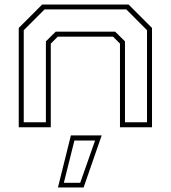

<svg xmlns="http://www.w3.org/2000/svg" viewBox="-20 -560 752 845"><path d="M62.5 0V-437L165.5 -540H546L649 -437V0H508V-368L477.5 -398.5H234L203.5 -368V0ZM84.5 -22H182V-378L225 -420.5H487L530 -378V-22H627V-427L536 -518.5H176L84.5 -427ZM235 265 292 36H427.5L348 265ZM261 244.5H333L398.5 58.5H307.5Z"/></svg>

Font: Tourney Expanded ExtraLight
Style: Regular
Weight: 200
Width: 7
Designer: Tyler Finck
Foundry: Etcetera Type Co
Version: Version 1.010; ttfautohint (v1.8.3)